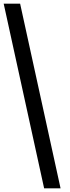

<svg xmlns="http://www.w3.org/2000/svg" viewBox="-21 -820 378 1040"><path d="M307 200 88 -800H-1L218 200Z"/></svg>

Font: Big Shoulders Stencil Text Medium
Style: Regular
Weight: 500
Designer: Patric King
Foundry: XO Type Co
Version: Version 1.000